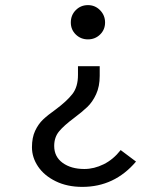

<svg xmlns="http://www.w3.org/2000/svg" viewBox="-20 -519 640 751"><path d="M391 -431Q391 -403 371.5 -384Q352 -365 324 -365Q296 -365 276.5 -384Q257 -403 257 -431Q257 -460 276.5 -479.5Q296 -499 324 -499Q352 -499 371.5 -479Q391 -459 391 -431ZM370 -222Q370 -181 356 -150.5Q342 -120 321.5 -100.5Q301 -81 269 -57Q230 -28 211 -5Q192 18 192 52Q192 94 225 118Q258 142 310 142Q348 142 385.5 123.5Q423 105 452 68L512 113Q428 212 302 212Q243 212 198 190Q153 168 129 132.5Q105 97 105 57Q105 19 117.5 -7.5Q130 -34 148.5 -51.5Q167 -69 198 -91Q241 -123 263 -151Q285 -179 285 -226V-260H370Z"/></svg>

Font: FiraDG Mono
Style: Regular
Weight: 400
Designer: Carrois Corporate & Edenspiekermann AG
Foundry: Carrois Corporate GbR & Edenspiekermann AG
Version: Version 3.206